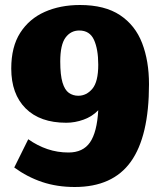

<svg xmlns="http://www.w3.org/2000/svg" viewBox="-20 -734 647 768"><path d="M279 14Q208 14 148.5 -6Q89 -26 37 -64L93 -177Q130 -151 170 -137.5Q210 -124 254 -124Q312 -124 340 -164.5Q368 -205 373 -293Q349 -268 314.5 -255.5Q280 -243 245 -243Q140 -243 82.5 -300.5Q25 -358 25 -460Q25 -547 61 -603Q97 -659 159 -686.5Q221 -714 300 -714Q399 -714 460 -673.5Q521 -633 548.5 -561.5Q576 -490 576 -397Q576 -189 503.5 -87.5Q431 14 279 14ZM293 -351Q326 -351 349.5 -379Q373 -407 373 -475Q373 -537 356 -574.5Q339 -612 297 -612Q263 -612 242 -583.5Q221 -555 221 -488Q221 -434 230 -404Q239 -374 255.5 -362.5Q272 -351 293 -351Z"/></svg>

Font: Literata 12pt ExtraBold
Style: Regular
Weight: 800
Designer: Latin by Veronika Burian and Jose Scaglione. Greek by Irene Vlachou. Cyrillic by Vera Evstafieva.
Foundry: TypeTogether
Version: Version 3.002